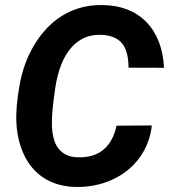

<svg xmlns="http://www.w3.org/2000/svg" viewBox="-20 -741 680 771"><path d="M589.8 -237.3Q581.5 -163.6 539.6 -106.7Q497.6 -49.8 430.2 -19.3Q362.8 11.2 284.7 9.8Q214.4 8.3 162.1 -22.7Q109.9 -53.7 79.8 -112.5Q49.8 -171.4 45.9 -248Q42.5 -308.1 58.3 -397.5Q74.2 -486.8 115 -556.2Q155.8 -625.5 211.9 -666Q291 -722.7 392.6 -720.7Q502.9 -718.8 567.6 -652.6Q632.3 -586.4 638.7 -468.8L496.1 -469.2Q496.1 -536.6 469.2 -567.9Q442.4 -599.1 385.7 -601.1Q312.5 -603.5 265.4 -548.8Q218.3 -494.1 202.1 -389.2Q186.5 -287.1 188.5 -236.3Q190.9 -171.9 217.3 -141.4Q243.7 -110.8 291 -109.4Q356.4 -106.9 395.8 -140.4Q435.1 -173.8 447.8 -236.3Z"/></svg>

Font: TypoPRO Roboto
Style: Bold Italic
Weight: 700
Italic angle: -12°
Designer: Google
Version: Version 2.136; 2016